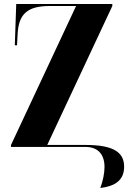

<svg xmlns="http://www.w3.org/2000/svg" viewBox="-20 -734 642 959"><path d="M481 205C555 196 600 166 600 99C600 31 554 -10 408 -10H216L541 -704V-714H61L54 -508H65L68 -564C73 -665 118 -704 228 -704H360L35 -10V0H408C466 0 502 34 502 100C502 131 494 171 481 205Z"/></svg>

Font: Noto Serif Display ExtraCondensed Black
Style: Regular
Weight: 900
Width: 2
Designer: Monotype Design Team
Foundry: Monotype Imaging Inc.
Version: Version 2.009